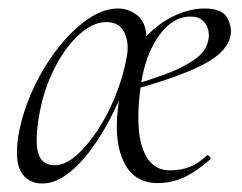

<svg xmlns="http://www.w3.org/2000/svg" viewBox="-20 -419 569 452"><path d="M80 13Q48 13 31.5 -11Q15 -35 22 -91Q30 -146 54 -200.5Q78 -255 112 -300Q146 -345 184 -372Q222 -399 258 -399Q282 -399 302.5 -383.5Q323 -368 325 -332Q315 -310 304 -289.5Q293 -269 285 -246Q259 -172 224.5 -113Q190 -54 152.5 -20.5Q115 13 80 13ZM109 -30Q133 -30 159 -52.5Q185 -75 209.5 -112Q234 -149 252 -194Q270 -239 278 -283Q285 -318 272.5 -343Q260 -368 228 -367Q196 -366 162.5 -334Q129 -302 103.5 -248.5Q78 -195 69 -127Q65 -96 67 -74Q69 -52 79.5 -41Q90 -30 109 -30ZM351 12Q290 12 267 -48Q244 -108 265 -211L301 -305Q335 -352 378 -375.5Q421 -399 461 -399Q502 -399 514 -378.5Q526 -358 523 -337Q520 -315 498 -294Q476 -273 427.5 -252.5Q379 -232 295 -208L296 -220Q330 -230 368.5 -244Q407 -258 436 -277.5Q465 -297 470 -323Q473 -334 470.5 -347Q468 -360 458 -370Q448 -380 428 -380Q386 -380 353.5 -334Q321 -288 311 -215Q298 -117 316.5 -67.5Q335 -18 380 -18Q406 -18 426.5 -26Q447 -34 467 -53Q469 -55 473 -51Q477 -47 475 -44Q441 -14 412 -1Q383 12 351 12Z"/></svg>

Font: Cormorant Garamond Light
Style: Italic
Weight: 300
Italic angle: -10°
Designer: Christian Thalmann (Catharsis Fonts)
Foundry: Catharsis Fonts
Version: Version 4.001